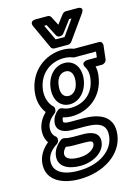

<svg xmlns="http://www.w3.org/2000/svg" viewBox="-143 -822 830 1142"><g transform="rotate(-15 272.0 -251.0)"><path d="M100 72C92 138 153 167 226 167C303 167 376 126 384 63C391 4 341 -11 290 -11H229C206 -11 190 -13 177 -17C169 -19 160 -17 153 -12C123 11 104 40 100 72ZM150 72C152 60 157 49 171 35C186 38 203 39 223 39H283C333 39 336 46 334 63C331 84 297 117 232 117C165 117 147 94 150 72ZM61 89C65 58 85 30 124 5C131 0 136 -9 137 -16V-20C138 -28 134 -36 129 -40C114 -52 104 -70 108 -102C111 -130 133 -156 156 -173C163 -178 167 -185 168 -193V-197C169 -204 167 -212 162 -216C140 -236 121 -277 127 -327C139 -425 214 -478 295 -478C316 -478 334 -474 349 -468C352 -467 355 -466 358 -466H491L487 -431H431C431 -431 381 -430 406 -391C415 -377 422 -352 418 -323C406 -228 340 -181 258 -181C243 -181 225 -185 210 -192C201 -196 189 -194 181 -187C163 -172 148 -151 144 -122C138 -76 174 -52 232 -52H311C412 -52 444 -23 436 44C426 122 344 192 207 192C106 192 53 154 61 89ZM11 89C-2 196 92 242 201 242C352 242 472 160 486 44C499 -59 428 -102 317 -102H239C189 -102 193 -112 194 -122C195 -131 197 -135 200 -139C216 -134 235 -131 252 -131C357 -131 453 -200 468 -323C471 -344 470 -361 466 -381H506C517 -381 532 -391 534 -406L544 -491C545 -502 538 -516 523 -516H369C351 -523 327 -528 301 -528C196 -528 93 -455 77 -327C70 -272 85 -227 109 -196C86 -174 63 -140 58 -102C54 -68 61 -40 76 -19C41 10 16 47 11 89ZM261 -203C320 -203 369 -255 378 -327C387 -397 351 -449 291 -449C231 -449 183 -398 174 -327C165 -255 201 -203 261 -203ZM267 -253C241 -253 217 -273 224 -327C230 -380 258 -399 285 -399C311 -399 334 -379 328 -327C321 -273 292 -253 267 -253ZM278 -598 233 -694H248L286 -621C290 -614 297 -609 305 -609H309C318 -609 327 -614 332 -621L387 -694H401L333 -598ZM237 -560C240 -554 248 -548 257 -548H341C348 -548 358 -552 364 -560L468 -706C497 -746 451 -744 451 -744H380C372 -744 362 -739 357 -732L316 -678L288 -732C284 -739 277 -744 268 -744H196C149 -744 170 -706 170 -706Z"/></g></svg>

Font: Falling Sky
Style: CondOuObl
Weight: 400
Designer: Paul D. Hunt
Foundry: Adobe Systems Incorporated
Version: Version 1.02